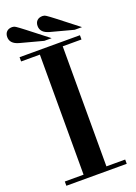

<svg xmlns="http://www.w3.org/2000/svg" viewBox="-184 -991 749 1058"><g transform="rotate(-20 190.0 -462.0)"><path d="M13 -754H367V-729H257V-25H367V0H13V-25H123V-729H13ZM350 -792 215 -828Q165 -842 165 -881Q165 -901 176.5 -912.5Q188 -924 209 -924Q214 -924 219 -922.5Q224 -921 231 -916.5Q238 -912 248 -904.5Q258 -897 275 -884L393 -792ZM172 -792 37 -828Q-13 -842 -13 -881Q-13 -901 -1.5 -912.5Q10 -924 31 -924Q36 -924 41 -922.5Q46 -921 53 -916.5Q60 -912 70 -904.5Q80 -897 97 -884L215 -792Z"/></g></svg>

Font: Libre Bodoni
Style: Regular
Weight: 400
Designer: Pablo Impallari, Rodrigo Fuenzalida
Foundry: Pablo Impallari, Rodrigo Fuenzalida
Version: Version 1.001; ttfautohint (v1.5.65-e2d9)